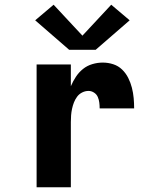

<svg xmlns="http://www.w3.org/2000/svg" viewBox="-20 -793 640 813"><path d="M135 0V-520H280V-428Q289 -449 301.5 -468Q314 -487 331.5 -501Q349 -515 371 -521.5Q393 -528 415 -528Q438 -528 459.5 -521Q481 -514 497 -498.5Q513 -483 523 -463Q533 -443 538.5 -421.5Q544 -400 546 -378Q548 -356 548 -334H402Q402 -346 400.5 -358.5Q399 -371 394 -382.5Q389 -394 378 -401Q367 -408 355 -408Q341 -408 328 -401.5Q315 -395 306.5 -383.5Q298 -372 293 -359Q288 -346 285 -332Q282 -318 281 -304Q280 -290 280 -276V0ZM273 -582 129 -707 207 -773 329 -642 451 -773 529 -707 385 -582Z"/></svg>

Font: Iosevka SS04 Heavy Extended
Style: Regular
Weight: 900
Width: 7
Monospace: yes
Designer: Belleve Invis
Foundry: Belleve Invis
Version: Version 19.0.0; ttfautohint (v1.8.4)